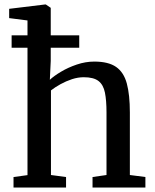

<svg xmlns="http://www.w3.org/2000/svg" viewBox="-20 -839 693 859"><path d="M103 -55.5V-747.5L21 -758V-799.5L181.5 -819H185L207 -804V-566.5L203 -482Q221 -499 252.8 -518Q284.5 -537 323.5 -550.2Q362.5 -563.5 402 -563.5Q465 -563.5 499.5 -539.5Q534 -515.5 547.5 -465Q561 -414.5 561 -336V-56L630.5 -47V0H394V-47L456.5 -56V-336Q456.5 -389.5 449.5 -424.5Q442.5 -459.5 420.8 -476.5Q399 -493.5 355 -493.5Q329 -493.5 302.2 -484.8Q275.5 -476 251 -462.5Q226.5 -449 208 -434.5V-56L275.5 -47V0H40.5V-47ZM32 -681H334.5V-625.5H32Z"/></svg>

Font: Merriweather 28pt
Style: Regular
Weight: 400
Version: Version 2.100